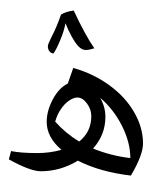

<svg xmlns="http://www.w3.org/2000/svg" viewBox="-20 -718 671 805"><path d="M151.4 0Q106.9 0 17.1 -49.8L26.4 -84.5Q67.9 -76.2 136.7 -76.2Q188.5 -76.2 237.8 -89.8Q175.8 -142.6 175.8 -207Q175.8 -252.9 201.2 -301Q226.6 -349.1 264.2 -367.7L287.1 -433.1Q370.6 -409.7 437.7 -361.1Q504.9 -312.5 542.2 -248Q579.6 -183.6 579.6 -116.2Q579.6 -67.9 528.8 18.1Q398.9 2.9 306.6 -44.4Q233.4 0 151.4 0ZM362.8 -231Q362.8 -259.8 344.5 -284.4Q326.2 -309.1 304.2 -309.1Q288.6 -309.1 269.5 -296.1Q250.5 -283.2 234.9 -260Q219.2 -236.8 211.4 -208Q254.9 -159.2 312 -124.5Q362.8 -165.5 362.8 -231ZM526.4 -55.2Q526.4 -120.6 491.5 -190.2Q456.5 -259.8 399.9 -308.1Q421.9 -270 421.9 -228Q421.9 -152.8 370.1 -95.2Q444.8 -64.9 526.4 -55.2ZM267.6 -481.9ZM320.3 66.9ZM204.1 -493.7Q194.8 -494.6 187.7 -502.4Q180.7 -510.3 180.7 -524.9Q180.7 -532.2 195.3 -561.5Q217.8 -604.5 235.8 -656.7Q255.4 -669.4 289.1 -673.8Q338.4 -568.4 375.5 -515.6L359.4 -511.2Q348.6 -508.3 340.3 -508.3Q324.2 -508.3 310.5 -522Q296.9 -535.6 281.2 -563.7Q265.6 -591.8 254.4 -620.6Q250 -592.3 233.6 -552.2Q217.3 -512.2 204.1 -493.7ZM267.6 -482.4ZM253.4 -698.2Z"/></svg>

Font: Noto Naskh Arabic
Style: Regular
Weight: 400
Designer: Monotype Design team
Foundry: Monotype Imaging Inc.
Version: Version 1.01